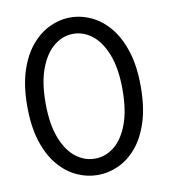

<svg xmlns="http://www.w3.org/2000/svg" viewBox="-78 -740 736 821"><g transform="rotate(-10 290.0 -330.0)"><path d="M34.6 -329.5Q34.6 -417.9 55.6 -482.5Q76.6 -547 112.1 -589Q147.6 -631 191.5 -651.5Q235.5 -672 281.4 -672Q327.9 -672 371.8 -651.5Q415.8 -631 450.9 -589Q485.9 -547 506.7 -482.5Q527.4 -417.9 527.4 -329.5Q527.4 -240.1 506.7 -175.5Q485.9 -111 450.9 -69.5Q415.8 -28 371.8 -8Q327.9 12 281.4 12Q235.5 12 191.5 -8Q147.6 -28 112.1 -69.5Q76.6 -111 55.6 -175.5Q34.6 -240.1 34.6 -329.5ZM114.1 -329.5Q114.1 -238.9 137.1 -178.7Q160.1 -118.5 198.2 -88.8Q236.3 -59.1 281.4 -59.1Q327.1 -59.1 364.9 -88.9Q402.7 -118.6 425.5 -178.9Q448.2 -239.1 448.2 -329.5Q448.2 -419.6 425.5 -479.8Q402.7 -540 364.9 -570.4Q327.1 -600.9 281.4 -600.9Q236.3 -600.9 198.2 -570.4Q160.1 -540 137.1 -479.6Q114.1 -419.3 114.1 -329.5Z"/></g></svg>

Font: League Spartan Extralight
Style: Regular
Weight: 200
Foundry: The League of Moveable Type
Version: Version 2.300; ttfautohint (v1.8.3)